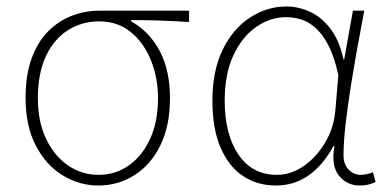

<svg xmlns="http://www.w3.org/2000/svg" viewBox="-20 -560 1204 593"><path d="M284 13Q225 13 173.5 -18.5Q122 -50 90.5 -110.5Q59 -171 59 -257Q59 -328 77.5 -379Q96 -430 128 -462.5Q160 -495 201 -511Q242 -527 287 -527H564V-492Q518 -495 474.5 -496.5Q431 -498 385 -498V-494Q441 -463 473 -403Q505 -343 505 -257Q505 -171 475 -110.5Q445 -50 394.5 -18.5Q344 13 284 13ZM284 -20Q337 -20 378.5 -49.5Q420 -79 444 -132Q468 -185 468 -257Q468 -319 446.5 -373Q425 -427 384.5 -460.5Q344 -494 286 -494Q234 -494 191 -467.5Q148 -441 122.5 -388Q97 -335 97 -257Q97 -185 122 -132Q147 -79 189.5 -49.5Q232 -20 284 -20Z M832 13Q775 13 731 -16Q687 -45 661.5 -103.5Q636 -162 636 -249Q636 -342 668 -407Q700 -472 752.5 -506Q805 -540 865 -540Q901 -540 936.5 -524Q972 -508 1000 -472Q1028 -436 1041 -376H1043L1070 -527H1105Q1094 -470 1083 -408.5Q1072 -347 1062.5 -287Q1053 -227 1047 -173.5Q1041 -120 1041 -79Q1041 -53 1056.5 -36.5Q1072 -20 1094 -20Q1104 -20 1114.5 -22.5Q1125 -25 1132 -28L1140 2Q1132 6 1120 9.5Q1108 13 1091 13Q1051 13 1026.5 -18Q1002 -49 1013 -109H1010Q943 13 832 13ZM835 -20Q879 -20 918.5 -47.5Q958 -75 985 -121Q1012 -167 1016 -222L1025 -328Q1012 -387 993 -422.5Q974 -458 951.5 -476.5Q929 -495 906.5 -501Q884 -507 864 -507Q815 -507 771.5 -477Q728 -447 701 -389.5Q674 -332 674 -249Q674 -145 716.5 -82.5Q759 -20 835 -20Z"/></svg>

Font: Noto Sans TC Thin
Style: Regular
Weight: 100
Designer: Ryoko NISHIZUKA 西塚涼子 (kana, bopomofo & ideographs); Paul D. Hunt (Latin, Greek & Cyrillic); Sandoll Communications 산돌커뮤니
Foundry: Adobe
Version: Version 2.004-H2;hotconv 1.0.118;makeotfexe 2.5.65603